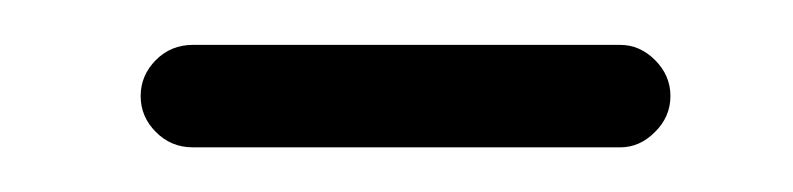

<svg xmlns="http://www.w3.org/2000/svg" viewBox="-20 -565 355 86"><path d="M66.4 -499Q56.6 -499 49.8 -505.9Q43 -512.7 43 -522Q43 -531.2 49.8 -538.1Q56.6 -544.9 66.4 -544.9H257.8Q266.6 -544.9 273.4 -538.1Q280.3 -531.2 280.3 -522Q280.3 -512.7 273.4 -505.9Q266.6 -499 257.8 -499Z"/></svg>

Font: irohamaru Light
Style: Regular
Weight: 200
Designer: [Source Han Sans]
Ryoko NISHIZUKA  (kana & ideographs); Paul D. Hunt (Latin, Greek & Cyrillic); Wenlong ZHANG  (bopomofo
Version: Version 1.01